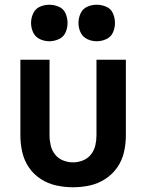

<svg xmlns="http://www.w3.org/2000/svg" viewBox="-20 -782 616 810"><path d="M288 8Q324 8 358.5 0.5Q393 -7 423.5 -26.5Q454 -46 474.5 -75.5Q495 -105 503 -140Q511 -175 511 -210V-530H387V-210Q387 -189 382 -168Q377 -147 363.5 -130Q350 -113 329.5 -105Q309 -97 288 -97Q267 -97 246.5 -105Q226 -113 212.5 -130Q199 -147 194 -168Q189 -189 189 -210V-530H66V-210Q66 -175 74 -140Q82 -105 102 -75.5Q122 -46 152.5 -26.5Q183 -7 218 0.5Q253 8 288 8ZM388 -608Q409 -608 428.5 -617Q448 -626 456.5 -645Q465 -664 465 -685Q465 -706 456.5 -725.5Q448 -745 428.5 -753.5Q409 -762 388 -762Q367 -762 348 -753.5Q329 -745 320 -725.5Q311 -706 311 -685Q311 -664 320 -645Q329 -626 348 -617Q367 -608 388 -608ZM188 -608Q209 -608 228.5 -617Q248 -626 256.5 -645Q265 -664 265 -685Q265 -706 256.5 -725.5Q248 -745 228.5 -753.5Q209 -762 188 -762Q167 -762 148 -753.5Q129 -745 120 -725.5Q111 -706 111 -685Q111 -664 120 -645Q129 -626 148 -617Q167 -608 188 -608Z"/></svg>

Font: Iosevka Sparkle
Style: Bold
Weight: 700
Designer: Belleve Invis
Foundry: Belleve Invis
Version: Version 4.5.0; ttfautohint (v1.8.3)